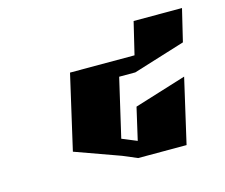

<svg xmlns="http://www.w3.org/2000/svg" viewBox="-67 -687 673 575"><g transform="rotate(-15 269.5 -400.0)"><path d="M389 -600H539L515 -500L354 -450H304L262 -269L308 -250L331 -350L492 -400L446 -200H296L251 -219L112 -269L165 -500H365Z"/></g></svg>

Font: SOV_Meka
Style: Italic
Weight: 400
Italic angle: -13°
Version: Version 1.00